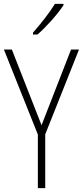

<svg xmlns="http://www.w3.org/2000/svg" viewBox="-20 -969 427 989"><path d="M307 -942V-949H263C233 -901 193 -850 150 -801V-791H173C217 -829 276 -895 307 -942ZM194 -324 41 -714H0L175 -276V0H213V-277L387 -714H346Z"/></svg>

Font: Noto Sans Devanagari Condensed ExtraLight
Style: Regular
Weight: 200
Width: 3
Designer: Jelle Bosma - Monotype Design Team
Foundry: Monotype Imaging Inc.
Version: Version 2.004